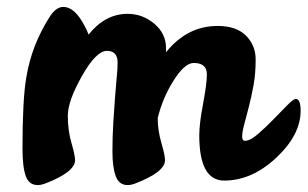

<svg xmlns="http://www.w3.org/2000/svg" viewBox="-20 -519 889 555"><path d="M578 -304Q578 -337 540 -337Q514 -337 482 -286.5Q450 -236 436 -178V-176Q436 -142 446.5 -106Q457 -70 457 -56Q457 -22 372 11Q359 16 349 16Q324 16 314.5 -10Q305 -36 305 -80.5Q305 -125 307.5 -164.5Q310 -204 312.5 -237.5Q315 -271 317.5 -296.5Q320 -322 320 -338Q320 -372 289 -372Q258 -372 217 -299.5Q176 -227 176 -184.5Q176 -142 186.5 -106Q197 -70 197 -56Q197 -22 112 11Q99 16 89 16Q64 16 54.5 -10Q45 -36 45 -90Q45 -232 56 -295Q71 -388 124 -471Q142 -499 163 -499Q196 -499 224 -445Q232 -431 236 -419Q284 -479 349 -479Q392 -479 426 -450.5Q460 -422 460 -379V-368Q521 -444 609 -444Q663 -444 691 -416Q719 -388 719 -347Q719 -306 713 -273Q707 -240 699.5 -211Q692 -182 686 -159.5Q680 -137 680 -124.5Q680 -112 688 -112Q703 -112 725 -131Q747 -150 769 -172.5Q791 -195 809.5 -214Q828 -233 835 -233Q849 -233 849 -199Q849 -129 778.5 -63Q708 3 628 3Q556 3 556 -128Q556 -161 567 -219Q578 -277 578 -304Z"/></svg>

Font: Leckerli One
Style: Regular
Weight: 400
Version: Version 1.001